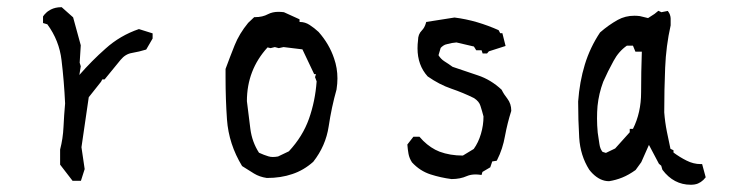

<svg xmlns="http://www.w3.org/2000/svg" viewBox="-20 -490 2046 527"><path d="M145 -38.1V-79.6Q152.8 -109.4 154.3 -141.6Q155.8 -173.8 158.7 -206.1Q155.8 -268.1 148.9 -324.7Q142.6 -378.9 109.9 -423.3L98.1 -426.8V-444.8Q101.6 -450.2 105 -453.1Q110.8 -459.5 119.6 -463.9Q132.3 -470.2 147.5 -470.2H149.4L180.7 -442.4L201.7 -365.7L198.7 -317.9L201.7 -308.1L197.8 -284.2Q232.4 -323.7 269.5 -356.4Q309.6 -392.6 361.3 -410.2L398.9 -398.4V-394.5V-385.7V-384.3L381.3 -354Q362.3 -348.1 342.3 -344.7Q324.2 -341.8 311 -325.7L267.1 -272H260.7L257.3 -265.6L223.6 -223.1L203.6 -85.9L212.4 -25.9L202.1 6.3H198.2H181.6H179.2Z M599.1 -276.4Q599.1 -288.1 599.1 -300.8Q611.3 -334 624 -365.7Q636.7 -397.5 661.1 -427.2L677.7 -442.9H679.7Q700.7 -442.9 715.8 -451.2Q728 -457.5 744.1 -457.5Q751 -457.5 759.3 -456.5L802.2 -437V-433.6V-429.7Q802.7 -429.7 803.2 -429.7Q817.4 -429.7 829.8 -421.6Q842.3 -413.6 854.5 -402.3Q883.8 -369.1 897 -329.6Q906.2 -303.2 906.2 -274.9Q906.2 -260.3 903.8 -245.1V-244.6Q890.1 -196.3 882.1 -142.8Q874 -89.4 839.8 -45.9Q813.5 -22.5 782.2 -12.2Q751 -1.5 712.9 -1.5H712.4Q692.4 -4.4 677.2 -13.7Q662.1 -22.9 644.5 -34.2Q607.9 -94.2 603 -162.1Q599.1 -218.3 599.1 -276.4ZM714.4 -359.9Q657.7 -297.9 657.7 -212.4Q662.6 -172.4 667.2 -136.2Q671.9 -100.1 690.9 -70.8Q704.6 -64.5 716.3 -61Q722.2 -59.1 728.8 -59.1Q735.4 -59.1 743.2 -60.5L772.9 -74.7Q811 -115.7 828.1 -164.1Q845.2 -212.4 849.1 -266.6L844.7 -278.3L847.2 -286.6H845.7H842.3L810.1 -354.5L758.3 -360.8L745.1 -357.9L734.4 -360.8L722.7 -357.9Z M1114.7 -114.7H1131.3Q1137.2 -107.9 1141.6 -103.5Q1162.6 -83 1186.5 -73.7Q1215.3 -63 1250.5 -63L1280.3 -81.1Q1293 -98.6 1300 -122.3Q1307.1 -146 1307.1 -170.4Q1303.2 -185.5 1298.8 -199.2Q1295.4 -211.4 1281.2 -220.7Q1251.5 -235.4 1218.8 -246.6Q1186 -257.8 1153.8 -280.3Q1126 -311 1126 -357.4Q1126 -368.2 1127.4 -379.4Q1127.4 -396 1137.7 -406.2Q1145.5 -414.1 1148.9 -426.3L1149.9 -429.7L1227.5 -441.9Q1258.8 -438 1289.6 -429Q1320.3 -419.9 1348.6 -407.2L1353 -398.9H1358.9L1367.7 -363.8L1321.8 -349.1L1316.9 -343.3H1304.7L1301.8 -352.1H1287.1L1280.8 -362.3L1232.9 -373.5Q1220.2 -372.6 1208 -369.1Q1200.7 -367.7 1196.8 -364.7Q1191.9 -361.3 1189.5 -358.4L1183.6 -338.4Q1189.9 -328.1 1199.7 -321.8Q1211.4 -314.5 1222.2 -306.6Q1255.9 -294.9 1291.5 -283.2Q1327.1 -271.5 1356.9 -243.7Q1362.8 -231.4 1372.6 -219.2Q1383.3 -205.1 1383.3 -186.5V-185.5Q1372.6 -151.9 1366.2 -117.2Q1359.9 -81.1 1344.7 -51.3L1343.3 -48.8L1331.1 -46.9L1325.7 -30.8L1304.2 -18.1L1301.8 -9.8Q1291 -11.2 1285.6 -11.2Q1272 -11.2 1261.7 -6.8Q1243.2 1.5 1219.7 1.5H1219.2Q1189.5 -2.4 1162.1 -11.2Q1132.8 -20.5 1110.8 -44.4Q1103.5 -55.7 1101.3 -67.6Q1099.1 -79.6 1098.1 -93.3Z M1876 17.1Q1829.1 17.1 1798.3 -23.9L1797.9 -24.9L1794.9 -35.2L1788.6 -40.5L1761.2 -92.3L1740.2 -44.9L1724.6 -23.4Q1705.6 -9.8 1688 -2.7Q1670.4 4.4 1651.9 7.3H1651.4Q1627.4 7.3 1606 -14.2Q1601.6 -18.6 1597.2 -24.4Q1572.8 -63 1569.8 -112.1Q1566.9 -161.1 1566.9 -210.9V-211.4Q1570.8 -265.6 1585.2 -312.7Q1599.6 -359.9 1627 -400.9Q1650.4 -421.4 1675.8 -435.5Q1696.3 -446.8 1721.2 -446.8Q1728.5 -446.8 1736.3 -445.8L1758.8 -440.4L1776.4 -451.7L1787.1 -460.4L1795.4 -456.5L1813 -460Q1817.9 -453.1 1818.8 -449.7Q1820.8 -443.8 1820.8 -439V-420.4Q1808.1 -363.8 1805.7 -304Q1803.2 -244.1 1803.2 -181.6Q1805.2 -154.8 1810.5 -128.4Q1815.4 -103 1820.3 -81.5L1828.6 -77.6V-71.3Q1845.7 -58.6 1864.3 -49.3Q1883.3 -39.6 1903.3 -39.6H1907.2L1917 -3.4Q1913.1 1.5 1910.6 3.9Q1903.8 10.3 1895.8 13.7Q1887.7 17.1 1876 17.1ZM1708.5 -127V-136.2H1717.3Q1739.7 -180.7 1739.7 -236.6Q1739.7 -292.5 1741.7 -348.1H1724.1L1717.3 -364.7H1700.7Q1678.2 -349.1 1664.1 -322.8Q1648.4 -294.4 1635.7 -265.6Q1623.5 -232.9 1620.1 -199.2Q1618.7 -183.1 1618.7 -164.8Q1618.7 -146.5 1620.6 -126Q1623.5 -108.9 1625.2 -95.2Q1627 -81.5 1633.8 -73.2L1643.1 -70.3L1668.5 -82.5Z"/></svg>

Font: Bakudai
Style: Medium
Weight: 500
Version: Version 1.48